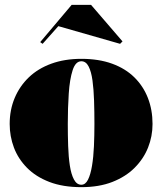

<svg xmlns="http://www.w3.org/2000/svg" viewBox="-20 -758 670 793"><path d="M316 -515Q388 -515 443 -495Q498 -475 535 -438.5Q572 -402 591 -353Q610 -304 610 -246Q610 -195 591.5 -148.5Q573 -102 536 -65Q499 -28 444 -6.5Q389 15 316 15Q240 15 184 -6.5Q128 -28 91.5 -65Q55 -102 37.5 -148.5Q20 -195 20 -246Q20 -304 40.5 -353Q61 -402 99 -438.5Q137 -475 192 -495Q247 -515 316 -515ZM316 -505Q292 -505 280 -468Q268 -431 264 -372Q260 -313 260 -246Q260 -200 261.5 -155Q263 -110 268.5 -74Q274 -38 285.5 -16.5Q297 5 316 5Q333 5 343.5 -16Q354 -37 360 -73Q366 -109 368 -154Q370 -199 370 -246Q370 -296 368.5 -342.5Q367 -389 362 -425.5Q357 -462 346 -483.5Q335 -505 316 -505ZM156 -577 146 -584 276 -738H356L486 -587L476 -577L221 -650Z"/></svg>

Font: Kalnia Thin
Style: Regular
Weight: 100
Version: Version 1.105